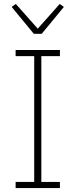

<svg xmlns="http://www.w3.org/2000/svg" viewBox="-20 -951 382 971"><path d="M59 0V-31H153V-667H59V-698H283V-667H189V-31H283V0ZM151 -780 39 -916 60 -931 171 -806 282 -931 303 -916 191 -780Z"/></svg>

Font: IBM Plex Sans Condensed ExtraLight
Style: Regular
Weight: 200
Width: 3
Designer: Mike Abbink, Paul van der Laan, Pieter van Rosmalen
Foundry: Bold Monday
Version: Version 1.3